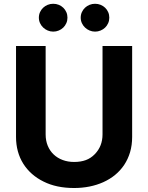

<svg xmlns="http://www.w3.org/2000/svg" viewBox="-20 -966 769 997"><path d="M217 -727.3V-268.1Q217 -235.4 228 -209Q239 -182.5 258.7 -163.9Q278.4 -145.2 305.6 -135.1Q332.7 -125 364.7 -125Q399.1 -125 425.4 -134.6Q451.7 -144.2 472.3 -165.5Q512.4 -206.7 512.4 -268.1V-727.3H666.2V-255Q666.2 -212 655.4 -175.6Q644.5 -139.2 624.8 -109.7Q605.1 -80.3 577.6 -57.7Q550.1 -35.2 516.5 -20.1Q483 -5 444.4 2.7Q405.9 10.3 364.7 10.3Q272.7 10.3 206.3 -23.1Q172.2 -39.8 145.8 -63.2Q119.3 -86.6 100.9 -115.9Q82.4 -145.2 72.8 -180.2Q63.2 -215.2 63.2 -255V-727.3ZM473.7 -946.4Q489 -946.4 502.5 -940.9Q516 -935.4 525.9 -925.8Q535.9 -916.2 541.7 -903.1Q547.6 -889.9 547.6 -874.3Q547.6 -859 541.7 -845.7Q535.9 -832.4 525.7 -822.6Q515.6 -812.9 502.1 -807.4Q488.6 -801.8 473.7 -801.8Q458.8 -801.8 445.3 -807.5Q431.8 -813.2 421.5 -823Q411.2 -832.7 405.2 -845.9Q399.1 -859 399.1 -874.3Q399.1 -889.9 405.2 -903.1Q411.2 -916.2 421.3 -925.8Q431.5 -935.4 445 -940.9Q458.5 -946.4 473.7 -946.4ZM181.8 -874.3Q181.8 -889.9 187.9 -903.1Q193.9 -916.2 204 -925.8Q214.1 -935.4 227.6 -940.9Q241.1 -946.4 256.4 -946.4Q271.7 -946.4 285.2 -940.9Q298.7 -935.4 308.6 -925.8Q318.5 -916.2 324.4 -903.1Q330.3 -889.9 330.3 -874.3Q330.3 -859 324.4 -845.7Q318.5 -832.4 308.4 -822.6Q298.3 -812.9 284.8 -807.4Q271.3 -801.8 256.4 -801.8Q241.5 -801.8 228 -807.5Q214.5 -813.2 204.2 -823Q193.9 -832.7 187.9 -845.9Q181.8 -859 181.8 -874.3Z"/></svg>

Font: Inter P
Style: Bold
Weight: 700
Designer: Rasmus Andersson
Foundry: rsms
Version: Version 3.018;git-588b23468